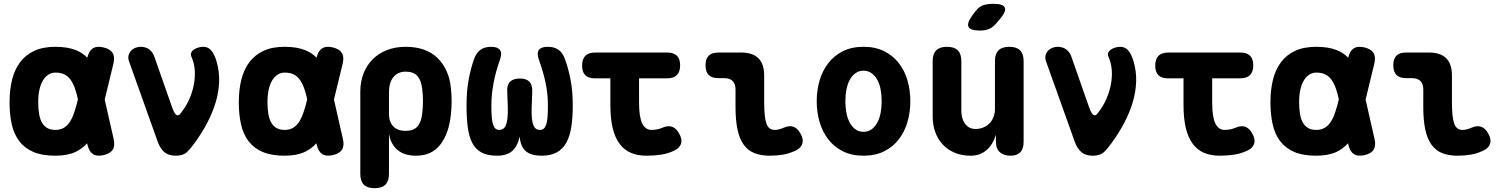

<svg xmlns="http://www.w3.org/2000/svg" viewBox="-20 -805 7840 1005"><path d="M575 -77Q583 -42 570 -21.5Q557 -1 522 7Q487 15 466.5 1.5Q446 -12 438 -47L436 -55Q411 -27 376 -10Q333 10 270 10Q200 10 154 -10Q108 -30 80.5 -66.5Q53 -103 41.5 -154.5Q30 -206 30 -270Q30 -334 43 -387Q56 -440 84.5 -478.5Q113 -517 158.5 -538.5Q204 -560 270 -560Q333 -560 376 -543Q412 -529 437 -503Q445 -538 466 -552Q486 -565 521 -557Q556 -549 569 -528.5Q582 -508 574 -473L528 -284ZM388 -285Q381 -318 372 -343Q362 -371 348 -389.5Q334 -408 315 -416.5Q296 -425 270 -425Q250 -425 233.5 -414.5Q217 -404 205 -384.5Q193 -365 186.5 -336Q180 -307 180 -270Q180 -234 185 -206.5Q190 -179 201 -161Q212 -143 229 -134Q246 -125 270 -125Q296 -125 315 -136.5Q334 -148 347.5 -170Q361 -192 371 -224Q380 -251 388 -285Z M806 -62 656 -482Q649 -501 653 -515.5Q657 -530 666.5 -540Q676 -550 689.5 -555Q703 -560 716 -560Q743 -560 761.5 -546Q780 -532 788 -508L881 -243Q892 -212 902.5 -204Q913 -196 924 -210Q951 -243 968.5 -281Q986 -319 994 -359Q1002 -399 999.5 -437Q997 -475 982 -508Q977 -520 981 -529.5Q985 -539 994.5 -545.5Q1004 -552 1017.5 -556Q1031 -560 1044 -560Q1070 -560 1086.5 -540Q1103 -520 1114 -482Q1129 -430 1127 -376.5Q1125 -323 1109 -269.5Q1093 -216 1065 -162.5Q1037 -109 999 -57Q977 -26 957.5 -8Q938 10 900 10Q862 10 840.5 -8.5Q819 -27 806 -62Z M1775 -77Q1783 -42 1770 -21.5Q1757 -1 1722 7Q1687 15 1666.5 1.5Q1646 -12 1638 -47L1636 -55Q1611 -27 1576 -10Q1533 10 1470 10Q1400 10 1354 -10Q1308 -30 1280.5 -66.5Q1253 -103 1241.5 -154.5Q1230 -206 1230 -270Q1230 -334 1243 -387Q1256 -440 1284.5 -478.5Q1313 -517 1358.5 -538.5Q1404 -560 1470 -560Q1533 -560 1576 -543Q1612 -529 1637 -503Q1645 -538 1666 -552Q1686 -565 1721 -557Q1756 -549 1769 -528.5Q1782 -508 1774 -473L1728 -284ZM1588 -285Q1581 -318 1572 -343Q1562 -371 1548 -389.5Q1534 -408 1515 -416.5Q1496 -425 1470 -425Q1450 -425 1433.5 -414.5Q1417 -404 1405 -384.5Q1393 -365 1386.5 -336Q1380 -307 1380 -270Q1380 -234 1385 -206.5Q1390 -179 1401 -161Q1412 -143 1429 -134Q1446 -125 1470 -125Q1496 -125 1515 -136.5Q1534 -148 1547.5 -170Q1561 -192 1571 -224Q1580 -251 1588 -285Z M1941 180Q1903 180 1884.5 161.5Q1866 143 1866 105V-325Q1866 -378 1883 -421Q1900 -464 1931 -495Q1962 -526 2006 -543Q2050 -560 2103 -560Q2210 -560 2270 -501.5Q2330 -443 2340 -345Q2344 -310 2344 -275Q2344 -240 2340 -205Q2330 -107 2285 -48.5Q2240 10 2157 10Q2097 10 2061 -20Q2025 -50 2016 -105V105Q2016 143 1997.5 161.5Q1979 180 1941 180ZM2103 -120Q2145 -120 2165 -143Q2185 -166 2190 -210Q2194 -242 2194 -275Q2194 -308 2190 -340Q2185 -384 2165 -407Q2145 -430 2103 -430Q2082 -430 2066 -422.5Q2050 -415 2038.5 -400.5Q2027 -386 2021.5 -366Q2016 -346 2016 -320V-210Q2016 -167 2038.5 -143.5Q2061 -120 2103 -120Z M2847 -560Q2882 -560 2904 -544Q2926 -528 2937 -496Q2954 -451 2966 -390.5Q2978 -330 2978 -254Q2978 -190 2970.5 -141Q2963 -92 2944.5 -58.5Q2926 -25 2894.5 -7.5Q2863 10 2815 10Q2760 10 2732.5 -13.5Q2705 -37 2700 -90Q2689 -39 2661 -14.5Q2633 10 2581 10Q2532 10 2501 -6.5Q2470 -23 2452.5 -56Q2435 -89 2428.5 -138.5Q2422 -188 2422 -254Q2422 -330 2433.5 -390.5Q2445 -451 2462 -497Q2473 -528 2494.5 -544Q2516 -560 2551 -560Q2584 -560 2596.5 -544Q2609 -528 2598 -496Q2586 -462 2577.5 -431Q2569 -400 2563.5 -370.5Q2558 -341 2555 -312Q2552 -283 2552 -251Q2552 -216 2554 -192Q2556 -168 2561 -153Q2566 -138 2574 -131.5Q2582 -125 2594 -125Q2605 -125 2614 -131Q2623 -137 2628.5 -151Q2634 -165 2636.5 -188Q2639 -211 2638 -246L2635 -327Q2633 -361 2650 -377.5Q2667 -394 2701 -394Q2735 -394 2751 -377.5Q2767 -361 2766 -327L2763 -243Q2762 -209 2764 -186.5Q2766 -164 2771.5 -150.5Q2777 -137 2785.5 -131Q2794 -125 2806 -125Q2818 -125 2826 -131.5Q2834 -138 2839 -153Q2844 -168 2846 -192Q2848 -216 2848 -251Q2848 -283 2845 -312Q2842 -341 2836 -370.5Q2830 -400 2821 -430.5Q2812 -461 2800 -495Q2789 -528 2801 -544Q2813 -560 2847 -560Z M3472 -530Q3506 -530 3523 -513.5Q3540 -497 3540 -463Q3540 -429 3523 -412Q3506 -395 3472 -395H3325V-270Q3325 -193 3341.5 -159Q3358 -125 3390 -125Q3404 -125 3418 -127.5Q3432 -130 3446 -136Q3478 -150 3499.5 -141Q3521 -132 3535 -106Q3552 -76 3545 -53.5Q3538 -31 3512 -18Q3477 -1 3440.5 4.5Q3404 10 3365 10Q3318 10 3282.5 -5Q3247 -20 3223 -52.5Q3199 -85 3187 -135Q3175 -185 3175 -254V-395H3093Q3060 -395 3043.5 -411.5Q3027 -428 3027 -461Q3027 -496 3044 -513Q3061 -530 3096 -530Z M3980 -270Q3980 -193 3991.5 -159Q4003 -125 4035 -125Q4045 -125 4056 -127.5Q4067 -130 4081 -136Q4113 -150 4134.5 -141Q4156 -132 4170 -106Q4187 -76 4180 -53.5Q4173 -31 4147 -18Q4112 -1 4078.5 4.5Q4045 10 4010 10Q3963 10 3929 -3.5Q3895 -17 3873 -47.5Q3851 -78 3840.5 -126.5Q3830 -175 3830 -244V-336Q3830 -366 3815 -381Q3800 -396 3770 -396H3740Q3706 -396 3689.5 -412.5Q3673 -429 3673 -463Q3673 -497 3689.5 -513.5Q3706 -530 3740 -530H3860Q3920 -530 3950 -500Q3980 -470 3980 -410Z M4500 10Q4438 10 4392 -13Q4346 -36 4315.5 -75.5Q4285 -115 4270 -166.5Q4255 -218 4255 -275Q4255 -332 4270 -383.5Q4285 -435 4315.5 -474.5Q4346 -514 4392 -537Q4438 -560 4500 -560Q4562 -560 4608 -537Q4654 -514 4684.5 -475Q4715 -436 4730 -384.5Q4745 -333 4745 -275Q4745 -218 4730 -166.5Q4715 -115 4684.5 -75.5Q4654 -36 4608 -13Q4562 10 4500 10ZM4500 -115Q4524 -115 4542 -128Q4560 -141 4572 -163Q4584 -185 4589.5 -214Q4595 -243 4595 -275Q4595 -308 4589.5 -337Q4584 -366 4572 -387.5Q4560 -409 4542 -422Q4524 -435 4500 -435Q4476 -435 4458 -422Q4440 -409 4428 -387Q4416 -365 4410.5 -336Q4405 -307 4405 -275Q4405 -243 4410.5 -214Q4416 -185 4428 -163Q4440 -141 4458 -128Q4476 -115 4500 -115Z M5188 -235V-485Q5188 -523 5206.5 -541.5Q5225 -560 5263 -560Q5301 -560 5319.5 -541.5Q5338 -523 5338 -485V-63Q5338 -26 5320.5 -8Q5303 10 5269 10Q5235 10 5214 -8Q5193 -26 5193 -63V-100Q5177 -47 5143 -18.5Q5109 10 5061 10Q5013 10 4976 -6Q4939 -22 4913.5 -50Q4888 -78 4875 -115Q4862 -152 4862 -195V-485Q4862 -523 4880.5 -541.5Q4899 -560 4937 -560Q4975 -560 4993.5 -541.5Q5012 -523 5012 -485V-225Q5012 -208 5016 -191Q5020 -174 5029 -160.5Q5038 -147 5052 -138.5Q5066 -130 5087 -130Q5110 -130 5129 -138.5Q5148 -147 5161 -161Q5174 -175 5181 -194Q5188 -213 5188 -235ZM5195 -683Q5178 -662 5157 -653.5Q5136 -645 5110 -645Q5059 -645 5049.5 -664.5Q5040 -684 5070 -725L5085 -745Q5105 -771 5127 -778Q5149 -785 5180 -785Q5231 -785 5239.5 -765.5Q5248 -746 5216 -708Z M5606 -62 5456 -482Q5449 -501 5453 -515.5Q5457 -530 5466.5 -540Q5476 -550 5489.5 -555Q5503 -560 5516 -560Q5543 -560 5561.5 -546Q5580 -532 5588 -508L5681 -243Q5692 -212 5702.5 -204Q5713 -196 5724 -210Q5751 -243 5768.5 -281Q5786 -319 5794 -359Q5802 -399 5799.5 -437Q5797 -475 5782 -508Q5777 -520 5781 -529.5Q5785 -539 5794.5 -545.5Q5804 -552 5817.5 -556Q5831 -560 5844 -560Q5870 -560 5886.5 -540Q5903 -520 5914 -482Q5929 -430 5927 -376.5Q5925 -323 5909 -269.5Q5893 -216 5865 -162.5Q5837 -109 5799 -57Q5777 -26 5757.5 -8Q5738 10 5700 10Q5662 10 5640.5 -8.5Q5619 -27 5606 -62Z M6472 -530Q6506 -530 6523 -513.5Q6540 -497 6540 -463Q6540 -429 6523 -412Q6506 -395 6472 -395H6325V-270Q6325 -193 6341.5 -159Q6358 -125 6390 -125Q6404 -125 6418 -127.5Q6432 -130 6446 -136Q6478 -150 6499.5 -141Q6521 -132 6535 -106Q6552 -76 6545 -53.5Q6538 -31 6512 -18Q6477 -1 6440.5 4.5Q6404 10 6365 10Q6318 10 6282.5 -5Q6247 -20 6223 -52.5Q6199 -85 6187 -135Q6175 -185 6175 -254V-395H6093Q6060 -395 6043.5 -411.5Q6027 -428 6027 -461Q6027 -496 6044 -513Q6061 -530 6096 -530Z M7175 -77Q7183 -42 7170 -21.5Q7157 -1 7122 7Q7087 15 7066.5 1.5Q7046 -12 7038 -47L7036 -55Q7011 -27 6976 -10Q6933 10 6870 10Q6800 10 6754 -10Q6708 -30 6680.5 -66.5Q6653 -103 6641.5 -154.5Q6630 -206 6630 -270Q6630 -334 6643 -387Q6656 -440 6684.5 -478.5Q6713 -517 6758.5 -538.5Q6804 -560 6870 -560Q6933 -560 6976 -543Q7012 -529 7037 -503Q7045 -538 7066 -552Q7086 -565 7121 -557Q7156 -549 7169 -528.5Q7182 -508 7174 -473L7128 -284ZM6988 -285Q6981 -318 6972 -343Q6962 -371 6948 -389.5Q6934 -408 6915 -416.5Q6896 -425 6870 -425Q6850 -425 6833.5 -414.5Q6817 -404 6805 -384.5Q6793 -365 6786.5 -336Q6780 -307 6780 -270Q6780 -234 6785 -206.5Q6790 -179 6801 -161Q6812 -143 6829 -134Q6846 -125 6870 -125Q6896 -125 6915 -136.5Q6934 -148 6947.5 -170Q6961 -192 6971 -224Q6980 -251 6988 -285Z M7580 -270Q7580 -193 7591.5 -159Q7603 -125 7635 -125Q7645 -125 7656 -127.5Q7667 -130 7681 -136Q7713 -150 7734.5 -141Q7756 -132 7770 -106Q7787 -76 7780 -53.5Q7773 -31 7747 -18Q7712 -1 7678.5 4.5Q7645 10 7610 10Q7563 10 7529 -3.5Q7495 -17 7473 -47.5Q7451 -78 7440.5 -126.5Q7430 -175 7430 -244V-336Q7430 -366 7415 -381Q7400 -396 7370 -396H7340Q7306 -396 7289.5 -412.5Q7273 -429 7273 -463Q7273 -497 7289.5 -513.5Q7306 -530 7340 -530H7460Q7520 -530 7550 -500Q7580 -470 7580 -410Z"/></svg>

Font: Maple Mono ExtraBold
Style: Regular
Weight: 800
Monospace: yes
Designer: subframe7536
Version: Version 7.000